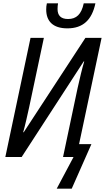

<svg xmlns="http://www.w3.org/2000/svg" viewBox="-20 -941 629 1151"><path d="M384 -771C478 -771 531 -822 552 -921H482C468 -855 438 -827 388 -827C344 -827 325 -849 325 -887C325 -899 326 -910 328 -921H261C258 -910 257 -895 257 -884C257 -815 296 -771 384 -771ZM320 190H410L528 -77H454L589 -714H492L122 -148H119C131 -190 145 -254 155 -299L243 -714H163L12 0H110L482 -573H485C472 -530 458 -470 445 -412L358 0H421Z"/></svg>

Font: Noto Sans Condensed
Style: Italic
Weight: 400
Width: 3
Italic angle: -12°
Designer: Monotype Design Team
Foundry: Monotype Imaging Inc.
Version: Version 2.013